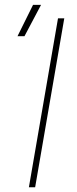

<svg xmlns="http://www.w3.org/2000/svg" viewBox="-20 -788 322 808"><path d="M250.5 -710.9 127.9 0H101.6L224.1 -710.9ZM53.7 -635.7 119.1 -767.6H152.8L83 -635.7Z"/></svg>

Font: Roboto Condensed Thin
Style: Italic
Weight: 250
Italic angle: -12°
Designer: Christian Robertson
Foundry: Google
Version: Version 3.008; 2023